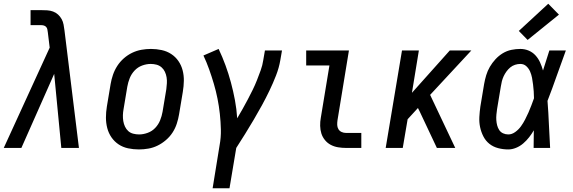

<svg xmlns="http://www.w3.org/2000/svg" viewBox="-36 -789 3056 1024"><path d="M-16 0 229 -535 219 -617Q218 -625 216.5 -632.5Q215 -640 210 -645.5Q205 -651 197.5 -653Q190 -655 182 -655H127V-735H182Q199 -735 215.5 -734Q232 -733 247 -727.5Q262 -722 273.5 -711.5Q285 -701 292.5 -687.5Q300 -674 303 -658Q306 -642 308 -626L385 0H291L253 -395L78 0Z M705 8Q675 8 647 2Q619 -4 596.5 -19Q574 -34 558.5 -56.5Q543 -79 536 -106Q529 -133 529 -162Q529 -191 534 -221L554 -341Q558 -365 566.5 -390Q575 -415 589.5 -437.5Q604 -460 624.5 -478Q645 -496 669 -507.5Q693 -519 718.5 -523.5Q744 -528 769 -528Q798 -528 826 -522Q854 -516 877 -501Q900 -486 915.5 -463.5Q931 -441 938 -414Q945 -387 944.5 -358Q944 -329 939 -299L919 -179Q915 -155 907 -130Q899 -105 884.5 -82.5Q870 -60 849 -42Q828 -24 804.5 -12.5Q781 -1 755.5 3.5Q730 8 705 8ZM706 -72Q728 -72 751.5 -80.5Q775 -89 792 -107Q809 -125 818 -147.5Q827 -170 831 -193L851 -313Q853 -329 854 -345Q855 -361 852.5 -376.5Q850 -392 843.5 -406Q837 -420 825.5 -430Q814 -440 799 -444Q784 -448 768 -448Q745 -448 722 -439.5Q699 -431 682 -413Q665 -395 656 -372.5Q647 -350 643 -327L623 -207Q620 -191 619.5 -175Q619 -159 621.5 -143.5Q624 -128 630.5 -114Q637 -100 648 -90Q659 -80 674.5 -76Q690 -72 706 -72Z M1098 215 1135 -13Q1143 -56 1142 -98Q1141 -140 1136.5 -181.5Q1132 -223 1124 -263Q1116 -303 1104.5 -342Q1093 -381 1079.5 -419Q1066 -457 1049 -493L1130 -528Q1150 -486 1166.5 -441Q1183 -396 1195.5 -349.5Q1208 -303 1217 -255Q1226 -207 1229 -158Q1244 -183 1258 -208Q1272 -233 1285.5 -258.5Q1299 -284 1311.5 -309.5Q1324 -335 1334.5 -361.5Q1345 -388 1354.5 -414.5Q1364 -441 1368 -468L1377 -520H1468L1459 -468Q1452 -427 1436 -386Q1420 -345 1401 -305.5Q1382 -266 1361 -227.5Q1340 -189 1317.5 -151Q1295 -113 1271.5 -75Q1248 -37 1224 0L1188 215Z M1810 0Q1788 0 1767 -3.5Q1746 -7 1728 -16.5Q1710 -26 1697 -42Q1684 -58 1678 -77Q1672 -96 1671.5 -118Q1671 -140 1675 -161L1721 -440H1597V-520H1825L1764 -148Q1762 -135 1762.5 -122.5Q1763 -110 1769 -100Q1775 -90 1786 -85Q1797 -80 1810 -80H1891V0Z M2021 0 2108 -520H2198L2161 -294L2363 -520H2478L2258 -283L2392 0H2294L2203 -193L2193 -213L2138 -153L2112 0Z M2675 8Q2647 8 2620.5 1Q2594 -6 2574 -22Q2554 -38 2542 -61.5Q2530 -85 2524.5 -111Q2519 -137 2520.5 -165Q2522 -193 2526 -221L2546 -341Q2550 -364 2557 -387.5Q2564 -411 2576.5 -432.5Q2589 -454 2606.5 -473Q2624 -492 2645.5 -505Q2667 -518 2691 -523Q2715 -528 2739 -528Q2763 -528 2784 -519Q2805 -510 2820 -493.5Q2835 -477 2844.5 -456Q2854 -435 2860 -413Q2869 -440 2877 -466.5Q2885 -493 2894 -520H2982Q2957 -453 2933.5 -385.5Q2910 -318 2884 -251Q2889 -188 2891.5 -125.5Q2894 -63 2898 0H2810Q2810 -23 2810.5 -46.5Q2811 -70 2811 -94Q2800 -75 2786 -57Q2772 -39 2754.5 -24Q2737 -9 2716 -0.5Q2695 8 2675 8ZM2675 -72Q2694 -72 2712 -85Q2730 -98 2742.5 -115.5Q2755 -133 2764.5 -151.5Q2774 -170 2782.5 -189Q2791 -208 2798 -227Q2805 -246 2812 -265Q2812 -284 2810.5 -302Q2809 -320 2807 -338Q2805 -356 2801.5 -374Q2798 -392 2791 -408Q2784 -424 2771 -436Q2758 -448 2739 -448Q2725 -448 2711 -443.5Q2697 -439 2685.5 -429.5Q2674 -420 2665 -407.5Q2656 -395 2650 -382Q2644 -369 2640.5 -355Q2637 -341 2635 -327L2615 -207Q2613 -193 2611.5 -178Q2610 -163 2611 -148.5Q2612 -134 2615.5 -120.5Q2619 -107 2626.5 -95.5Q2634 -84 2647 -78Q2660 -72 2675 -72ZM2778 -576 2731 -624 2888 -769 2945 -711Z"/></svg>

Font: Iosevka SS04 Medium Oblique
Style: Regular
Weight: 500
Italic angle: -9°
Monospace: yes
Designer: Belleve Invis
Foundry: Belleve Invis
Version: Version 19.0.0; ttfautohint (v1.8.4)